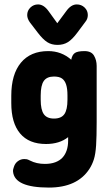

<svg xmlns="http://www.w3.org/2000/svg" viewBox="-20 -640 505 868"><path d="M288 -20V-4Q288 20 281.5 39.5Q275 59 262.5 72.5Q250 86 230 93.5Q210 101 183 101Q145 101 116 86Q106 81 101.5 80Q97 79 90 79Q74 79 61 88.5Q48 98 43 114Q38 126 39 136Q46 208 201 208Q329 208 384 124Q397 104 404.5 80Q412 56 414.5 16.5Q417 -23 417 -88V-342Q417 -368 405 -388.5Q393 -409 362 -409Q331 -409 318.5 -400.5Q306 -392 302 -370Q258 -409 198 -409Q118 -409 74.5 -356.5Q31 -304 31 -207V-174Q31 -84 71 -36.5Q111 11 188 11Q249 11 288 -20ZM285 -209V-189Q285 -144 271 -124Q257 -104 224 -104Q192 -104 178 -124Q164 -144 164 -189V-208Q164 -254 178 -274Q192 -294 224 -294Q248 -294 260.5 -285Q273 -276 279 -257.5Q285 -239 285 -209ZM239 -535 200 -589Q178 -620 152 -620Q132 -620 117.5 -606Q103 -592 103 -572Q103 -556 115 -539L151 -492Q174 -462 193.5 -449.5Q213 -437 240 -437Q267 -437 287 -449.5Q307 -462 330 -493L365 -540Q377 -554 377 -572Q377 -592 362.5 -606Q348 -620 327 -620Q301 -620 279 -589Z"/></svg>

Font: Beiruti ExtraBold
Style: Regular
Weight: 800
Designer: Arlette Boutros
Foundry: Boutros
Version: Version 1.41